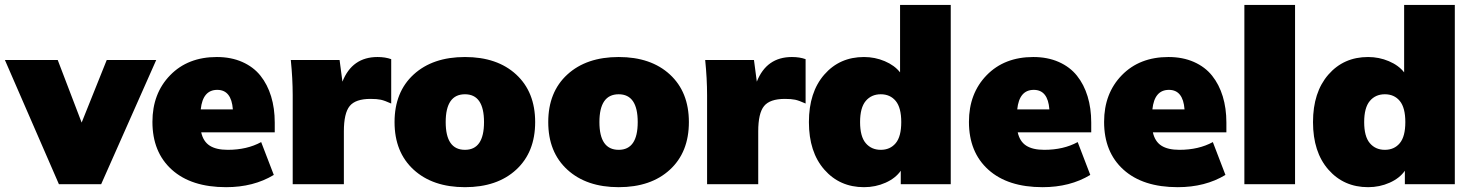

<svg xmlns="http://www.w3.org/2000/svg" viewBox="-47 -756 6039 788"><path d="M194.8 0 -26.9 -509.8H189.9L288.1 -252.9L391.1 -509.8H594.2L368.2 0Z M880.9 12.2Q737.8 12.2 658.2 -59.6Q578.6 -131.3 578.6 -255.9Q578.6 -372.6 651.4 -447.3Q724.1 -522 842.8 -522Q901.4 -522 947.3 -501.7Q993.2 -481.4 1022 -445.3Q1050.8 -409.2 1065.7 -360.4Q1080.6 -311.5 1080.6 -252.9V-212.9H778.8Q787.1 -175.3 813.7 -158.2Q840.3 -141.1 887.7 -141.1Q966.8 -141.1 1024.9 -172.9L1076.7 -38.1Q993.7 12.2 880.9 12.2ZM844.7 -387.2Q785.2 -387.2 776.9 -307.1H908.7Q902.8 -387.2 844.7 -387.2Z M1154.3 0V-365.2Q1154.3 -433.1 1146.5 -509.8H1346.7L1358.4 -420.9Q1398.4 -522 1502.4 -522Q1534.2 -522 1558.6 -513.2V-331.1Q1531.7 -343.3 1515.9 -346.7Q1500 -350.1 1473.6 -350.1Q1412.1 -350.1 1388.2 -320.8Q1364.3 -291.5 1364.3 -216.8V0Z M2071.5 -59.6Q1993.7 12.2 1861.3 12.2Q1729 12.2 1650.6 -59.6Q1572.3 -131.3 1572.3 -254.9Q1572.3 -378.4 1650.6 -450.2Q1729 -522 1861.3 -522Q1993.7 -522 2071.5 -450.2Q2149.4 -378.4 2149.4 -254.9Q2149.4 -131.3 2071.5 -59.6ZM1861.3 -141.1Q1939.5 -141.1 1939.5 -254.9Q1939.5 -369.1 1861.3 -369.1Q1782.2 -369.1 1782.2 -254.9Q1782.2 -141.1 1861.3 -141.1Z M2702.4 -59.6Q2624.5 12.2 2492.2 12.2Q2359.9 12.2 2281.5 -59.6Q2203.1 -131.3 2203.1 -254.9Q2203.1 -378.4 2281.5 -450.2Q2359.9 -522 2492.2 -522Q2624.5 -522 2702.4 -450.2Q2780.3 -378.4 2780.3 -254.9Q2780.3 -131.3 2702.4 -59.6ZM2492.2 -141.1Q2570.3 -141.1 2570.3 -254.9Q2570.3 -369.1 2492.2 -369.1Q2413.1 -369.1 2413.1 -254.9Q2413.1 -141.1 2492.2 -141.1Z M2855 0V-365.2Q2855 -433.1 2847.2 -509.8H3047.4L3059.1 -420.9Q3099.1 -522 3203.1 -522Q3234.9 -522 3259.3 -513.2V-331.1Q3232.4 -343.3 3216.6 -346.7Q3200.7 -350.1 3174.3 -350.1Q3112.8 -350.1 3088.9 -320.8Q3064.9 -291.5 3064.9 -216.8V0Z M3499 12.2Q3399.4 12.2 3336.2 -59.8Q3272.9 -131.8 3272.9 -254.9Q3272.9 -377.4 3335.9 -449.7Q3398.9 -522 3499 -522Q3543.9 -522 3584.2 -504.9Q3624.5 -487.8 3647 -459V-735.8H3855V0H3649.9V-55.2Q3628.4 -24.4 3587.4 -6.1Q3546.4 12.2 3499 12.2ZM3506.1 -168.5Q3529.3 -141.1 3567.9 -141.1Q3606.4 -141.1 3629.2 -168.5Q3651.9 -195.8 3651.9 -254.9Q3651.9 -314 3629.2 -341.6Q3606.4 -369.1 3567.9 -369.1Q3529.3 -369.1 3506.1 -341.6Q3482.9 -314 3482.9 -254.9Q3482.9 -195.8 3506.1 -168.5Z M4231.9 12.2Q4088.9 12.2 4009.3 -59.6Q3929.7 -131.3 3929.7 -255.9Q3929.7 -372.6 4002.4 -447.3Q4075.2 -522 4193.8 -522Q4252.4 -522 4298.3 -501.7Q4344.2 -481.4 4373 -445.3Q4401.9 -409.2 4416.7 -360.4Q4431.6 -311.5 4431.6 -252.9V-212.9H4129.9Q4138.2 -175.3 4164.8 -158.2Q4191.4 -141.1 4238.8 -141.1Q4317.9 -141.1 4376 -172.9L4427.7 -38.1Q4344.7 12.2 4231.9 12.2ZM4195.8 -387.2Q4136.2 -387.2 4127.9 -307.1H4259.8Q4253.9 -387.2 4195.8 -387.2Z M4786.6 12.2Q4643.6 12.2 4564 -59.6Q4484.4 -131.3 4484.4 -255.9Q4484.4 -372.6 4557.1 -447.3Q4629.9 -522 4748.5 -522Q4807.1 -522 4853 -501.7Q4898.9 -481.4 4927.7 -445.3Q4956.5 -409.2 4971.4 -360.4Q4986.3 -311.5 4986.3 -252.9V-212.9H4684.6Q4692.9 -175.3 4719.5 -158.2Q4746.1 -141.1 4793.5 -141.1Q4872.6 -141.1 4930.7 -172.9L4982.4 -38.1Q4899.4 12.2 4786.6 12.2ZM4750.5 -387.2Q4690.9 -387.2 4682.6 -307.1H4814.5Q4808.6 -387.2 4750.5 -387.2Z M5060.1 0V-735.8H5268.1V0Z M5567.9 12.2Q5468.3 12.2 5405 -59.8Q5341.8 -131.8 5341.8 -254.9Q5341.8 -377.4 5404.8 -449.7Q5467.8 -522 5567.9 -522Q5612.8 -522 5653.1 -504.9Q5693.4 -487.8 5715.8 -459V-735.8H5923.8V0H5718.8V-55.2Q5697.3 -24.4 5656.2 -6.1Q5615.2 12.2 5567.9 12.2ZM5575 -168.5Q5598.1 -141.1 5636.7 -141.1Q5675.3 -141.1 5698 -168.5Q5720.7 -195.8 5720.7 -254.9Q5720.7 -314 5698 -341.6Q5675.3 -369.1 5636.7 -369.1Q5598.1 -369.1 5575 -341.6Q5551.8 -314 5551.8 -254.9Q5551.8 -195.8 5575 -168.5Z"/></svg>

Font: Mulish ExtraBlack
Style: Regular
Weight: 1000
Designer: Vernon Adams
Foundry: Vernon Adams
Version: Version 3.603; ttfautohint (v1.8.3)